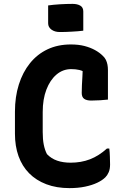

<svg xmlns="http://www.w3.org/2000/svg" viewBox="-20 -949 640 989"><path d="M228 -921Q241 -923 257 -924.5Q273 -926 289.5 -927Q306 -928 322.5 -928.5Q339 -929 354 -929Q378 -929 393.5 -920Q409 -911 409 -890V-791Q396 -789 381 -788Q366 -787 350 -786Q334 -785 318.5 -784.5Q303 -784 288 -784Q262 -784 245 -796.5Q228 -809 228 -829ZM338 20Q271 20 218.5 0Q166 -20 130 -56.5Q94 -93 75.5 -144.5Q57 -196 57 -260V-374Q57 -450 77 -513.5Q97 -577 134.5 -623.5Q172 -670 225 -695Q278 -720 345 -720Q385 -720 415.5 -712Q446 -704 469.5 -691Q493 -678 509 -662Q520 -652 525.5 -640.5Q531 -629 533.5 -616Q536 -603 536 -588Q536 -553 536 -512.5Q536 -472 536 -436Q517 -434 495 -432.5Q473 -431 450 -431Q426 -431 413.5 -440Q401 -449 401 -470Q401 -490 402 -510.5Q403 -531 404.5 -555.5Q406 -580 407 -612L428 -570Q408 -584 389 -588.5Q370 -593 347 -593Q304 -593 271 -565Q238 -537 219 -487.5Q200 -438 200 -372V-269Q200 -231 205.5 -203.5Q211 -176 222 -155Q244 -132 274.5 -121.5Q305 -111 344 -111Q398 -111 443.5 -128.5Q489 -146 531 -184H543Q544 -173 545 -163Q546 -153 546 -143Q546 -133 546.5 -122.5Q547 -112 547 -102Q547 -78 540 -62Q533 -46 523 -36Q507 -20 480.5 -7.5Q454 5 418 12.5Q382 20 338 20Z"/></svg>

Font: Rec Mono Semicasual
Style: Bold
Weight: 700
Version: Version 1.085; ttfautohint (v1.8.4.7-5d5b)